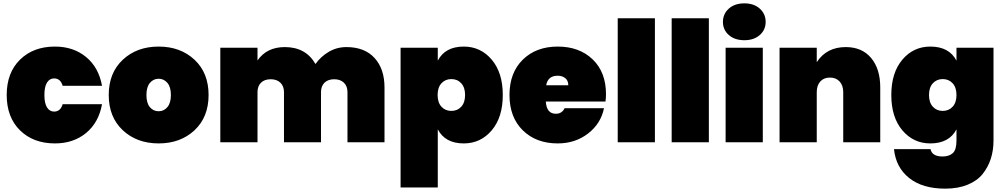

<svg xmlns="http://www.w3.org/2000/svg" viewBox="-20 -849 6000 1146"><path d="M308 -571Q418 -571 493.5 -509Q569 -447 589 -337H354Q341 -381 303 -381Q276 -381 260.5 -356Q245 -331 245 -282Q245 -233 260.5 -208Q276 -183 303 -183Q341 -183 354 -227H589Q569 -117 493.5 -55Q418 7 308 7Q179 7 99.5 -71Q20 -149 20 -282Q20 -415 99.5 -493Q179 -571 308 -571Z M1141 -492.5Q1225 -414 1225 -282Q1225 -150 1141 -71.5Q1057 7 927 7Q797 7 713 -71.5Q629 -150 629 -282Q629 -414 713 -492.5Q797 -571 927 -571Q1057 -571 1141 -492.5ZM927 -185Q958 -185 979 -209.5Q1000 -234 1000 -282Q1000 -330 979 -354.5Q958 -379 927 -379Q896 -379 875 -354.5Q854 -330 854 -282Q854 -234 874.5 -209.5Q895 -185 927 -185Z M2054 0V-299Q2054 -335 2032.5 -355.5Q2011 -376 1975 -376Q1938 -376 1917 -355.5Q1896 -335 1896 -299V0H1675V-299Q1675 -335 1653.5 -355.5Q1632 -376 1596 -376Q1559 -376 1538 -355.5Q1517 -335 1517 -299V0H1295V-564H1517V-488Q1572 -568 1680 -568Q1805 -568 1863 -467Q1894 -511 1942 -539.5Q1990 -568 2048 -568Q2156 -568 2215.5 -503Q2275 -438 2275 -327V0Z M2593 -487Q2637 -571 2748 -571Q2849 -571 2915 -493Q2981 -415 2981 -282Q2981 -149 2915 -71Q2849 7 2748 7Q2637 7 2593 -77V270H2371V-564H2593ZM2733 -212Q2756 -237 2756 -282Q2756 -327 2733 -352Q2710 -377 2674 -377Q2638 -377 2615 -352Q2592 -327 2592 -282Q2592 -237 2615 -212Q2638 -187 2674 -187Q2710 -187 2733 -212Z M3309 -397Q3250 -397 3240 -340H3372Q3372 -368 3354 -382.5Q3336 -397 3309 -397ZM3585 -203Q3567 -112 3490.5 -52.5Q3414 7 3309 7Q3180 7 3100.5 -71Q3021 -149 3021 -282Q3021 -415 3100.5 -493Q3180 -571 3309 -571Q3438 -571 3517.5 -494.5Q3597 -418 3597 -287Q3597 -264 3594 -243H3238Q3242 -170 3298 -170Q3334 -170 3350 -203Z M3667 0V-740H3889V0Z M3989 0V-740H4211V0Z M4311 0V-564H4533V0ZM4423 -609Q4365 -609 4330 -640Q4295 -671 4295 -718Q4295 -766 4330 -797.5Q4365 -829 4423 -829Q4480 -829 4515 -797.5Q4550 -766 4550 -718Q4550 -671 4515 -640Q4480 -609 4423 -609Z M5013 0V-299Q5013 -339 4991.5 -362.5Q4970 -386 4934 -386Q4897 -386 4876 -362.5Q4855 -339 4855 -299V0H4633V-564H4855V-478Q4914 -568 5028 -568Q5125 -568 5179.5 -503Q5234 -438 5234 -327V0Z M5533 -571Q5645 -571 5689 -487V-564H5910V-10Q5910 48 5894 98Q5878 148 5845.5 189Q5813 230 5755.5 253.5Q5698 277 5622 277Q5486 277 5406.5 213.5Q5327 150 5316 41H5534Q5543 85 5606 85Q5645 85 5667 65Q5689 45 5689 -10V-77Q5645 7 5533 7Q5432 7 5366 -71Q5300 -149 5300 -282Q5300 -415 5366 -493Q5432 -571 5533 -571ZM5666 -212Q5689 -237 5689 -282Q5689 -327 5666 -352Q5643 -377 5607 -377Q5571 -377 5548 -352Q5525 -327 5525 -282Q5525 -237 5548 -212Q5571 -187 5607 -187Q5643 -187 5666 -212Z"/></svg>

Font: Poppins Black
Style: Regular
Weight: 900
Designer: Ninad Kale (Devanagari), Jonny Pinhorn (Latin)
Foundry: Indian Type Foundry
Version: Version 3.200;PS 1.000;hotconv 16.6.54;makeotf.lib2.5.65590